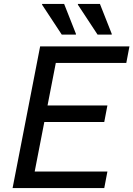

<svg xmlns="http://www.w3.org/2000/svg" viewBox="-20 -956 678 976"><path d="M44 0 184 -720H280L140 0ZM108 0 124 -84H526L510 0ZM176 -336 192 -420H526L510 -336ZM232 -636 248 -720H638L622 -636ZM294 -780 194 -932V-936H306L366 -784V-780ZM476 -780 376 -932V-936H488L548 -784V-780Z"/></svg>

Font: Kufam
Style: Italic
Weight: 400
Italic angle: -11°
Designer: Artur Schmal
Foundry: Original Type
Version: Version 1.301; ttfautohint (v1.8.3)